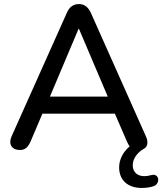

<svg xmlns="http://www.w3.org/2000/svg" viewBox="-20 -732 800 946"><path d="M678 194C697 194 718 192 738 185C771 172 766 119 724 131C713 134 702 136 691 136C659 136 634 118 634 82C634 44 665 14 689 1C707 -8 712 -33 699 -60L428 -668C414 -699 394 -712 369 -712C343 -712 322 -699 309 -668L37 -60C20 -22 38 7 78 7C104 7 118 -6 132 -38L189 -172H546L604 -38C609 -27 613 -18 619 -11C586 17 567 54 567 93C567 155 609 194 678 194ZM369 -590 511 -256H226L367 -590Z"/></svg>

Font: Nunito SemiBold
Style: Regular
Weight: 600
Designer: Vernon Adams
Foundry: Vernon Adams
Version: Version 3.602